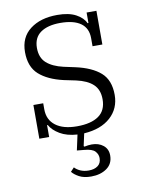

<svg xmlns="http://www.w3.org/2000/svg" viewBox="-83 -583 646 847"><g transform="rotate(-10 240.5 -160.0)"><path d="M257 204Q224 204 203 192.5Q182 181 172 168L188 151Q198 162 214 169Q230 176 251 176Q276 176 291.5 164.5Q307 153 307 130Q307 113 294.5 99.5Q282 86 246 83L214 80L229 11Q182 8 151 -10.5Q120 -29 107 -53H104V0H60V-151H104V-124Q104 -77 138 -51Q172 -25 234 -25Q297 -25 331 -49Q365 -73 365 -123Q365 -166 339.5 -190Q314 -214 264 -225L211 -236Q141 -252 102.5 -286.5Q64 -321 64 -387Q64 -453 110.5 -488.5Q157 -524 232 -524Q284 -524 315.5 -507Q347 -490 358 -465H362V-512H406V-361H362V-397Q362 -442 330.5 -464.5Q299 -487 239 -487Q183 -487 151 -464.5Q119 -442 119 -396Q119 -352 145.5 -328.5Q172 -305 220 -294L271 -283Q344 -267 382.5 -233Q421 -199 421 -133Q421 -72 378 -33Q335 6 259 11L247 66L250 69Q258 67 267 66Q276 65 283 65Q314 65 334.5 81.5Q355 98 355 127Q355 164 327 184Q299 204 257 204Z"/></g></svg>

Font: IBM Plex Serif Light
Style: Regular
Weight: 300
Designer: Mike Abbink, Paul van der Laan, Pieter van Rosmalen
Foundry: Bold Monday
Version: Version 3.001